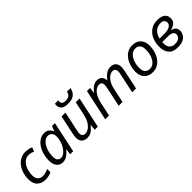

<svg xmlns="http://www.w3.org/2000/svg" viewBox="224 -1941 3132 3132"><g transform="rotate(-45 1789.5 -375.0)"><path d="M247 10Q158 10 103 -40Q48 -90 48 -190Q48 -262 67.5 -326.5Q87 -391 123.5 -440Q160 -489 212 -517.5Q264 -546 328 -546Q363 -546 398 -539Q433 -532 461 -520L436 -447Q416 -456 388.5 -464Q361 -472 329 -472Q272 -472 229 -433.5Q186 -395 162 -331Q138 -267 138 -191Q138 -130 169.5 -96.5Q201 -63 256 -63Q291 -63 322.5 -73Q354 -83 385 -96V-22Q357 -8 322.5 1Q288 10 247 10Z M646 10Q582 10 541.5 -36.5Q501 -83 501 -173Q501 -248 520.5 -315.5Q540 -383 575 -434.5Q610 -486 658 -516Q706 -546 764 -546Q817 -546 850 -518Q883 -490 899 -453H904L936 -536H1003L889 0H819L832 -99H828Q794 -55 748 -22.5Q702 10 646 10ZM675 -63Q712 -63 747.5 -90Q783 -117 811.5 -163Q840 -209 856 -266Q864 -295 866.5 -319.5Q869 -344 869 -365Q869 -412 843 -442Q817 -472 773 -472Q734 -472 701 -447.5Q668 -423 643 -380.5Q618 -338 604.5 -284Q591 -230 591 -171Q591 -117 613 -90Q635 -63 675 -63Z M1210 10Q1149 10 1112.5 -24Q1076 -58 1076 -123Q1076 -146 1079.5 -166.5Q1083 -187 1087 -209L1157 -536H1246L1174 -199Q1165 -156 1165 -132Q1165 -100 1181.5 -81.5Q1198 -63 1235 -63Q1269 -63 1308.5 -87Q1348 -111 1382 -164Q1416 -217 1435 -305L1484 -536H1571L1457 0H1385L1396 -99H1391Q1372 -75 1346.5 -49.5Q1321 -24 1287.5 -7Q1254 10 1210 10ZM1381 -606Q1296 -606 1259.5 -639.5Q1223 -673 1223 -727Q1223 -746 1227 -760H1304Q1301 -744 1301 -732Q1301 -704 1320.5 -686.5Q1340 -669 1386 -669Q1433 -669 1463.5 -687.5Q1494 -706 1504 -760H1588Q1575 -690 1526.5 -648Q1478 -606 1381 -606Z M1628 0 1742 -536H1814L1803 -437H1808Q1826 -462 1850.5 -487Q1875 -512 1907.5 -529Q1940 -546 1981 -546Q2036 -546 2065.5 -514.5Q2095 -483 2101 -427H2105Q2125 -457 2152.5 -484Q2180 -511 2214 -528.5Q2248 -546 2289 -546Q2351 -546 2385 -512Q2419 -478 2419 -414Q2419 -390 2416 -369.5Q2413 -349 2408 -326L2339 0H2250L2322 -336Q2327 -359 2329 -375Q2331 -391 2331 -406Q2331 -436 2314.5 -454Q2298 -472 2263 -472Q2231 -472 2194.5 -448Q2158 -424 2126.5 -373.5Q2095 -323 2078 -242L2027 0H1939L2010 -336Q2019 -381 2019 -402Q2019 -435 2004 -453.5Q1989 -472 1954 -472Q1922 -472 1885 -448.5Q1848 -425 1816 -372Q1784 -319 1765 -231L1716 0Z M2723 8Q2630 8 2576.5 -47.5Q2523 -103 2523 -198Q2523 -260 2540 -321Q2557 -382 2590.5 -432Q2624 -482 2674.5 -512.5Q2725 -543 2791 -543Q2885 -543 2938 -487.5Q2991 -432 2991 -336Q2991 -275 2974 -214Q2957 -153 2923.5 -103Q2890 -53 2840 -22.5Q2790 8 2723 8ZM2728 -65Q2776 -65 2815 -98.5Q2854 -132 2877.5 -195Q2901 -258 2901 -346Q2901 -376 2890.5 -404.5Q2880 -433 2856 -451.5Q2832 -470 2792 -470Q2737 -470 2696.5 -432.5Q2656 -395 2634 -332.5Q2612 -270 2612 -195Q2612 -133 2642.5 -99Q2673 -65 2728 -65Z M3297 10Q3187 10 3136.5 -50.5Q3086 -111 3086 -211Q3086 -305 3119.5 -380.5Q3153 -456 3216.5 -500.5Q3280 -545 3370 -545Q3456 -545 3503 -511Q3550 -477 3550 -409Q3550 -350 3512 -317Q3474 -284 3415 -271V-269Q3459 -258 3487 -232.5Q3515 -207 3515 -155Q3515 -118 3494.5 -79.5Q3474 -41 3426 -15.5Q3378 10 3297 10ZM3185 -303H3294Q3338 -303 3376.5 -312Q3415 -321 3438.5 -342.5Q3462 -364 3462 -400Q3462 -430 3441 -451Q3420 -472 3371 -472Q3301 -472 3252.5 -428Q3204 -384 3185 -303ZM3303 -62Q3369 -62 3399.5 -90.5Q3430 -119 3430 -156Q3430 -194 3399 -213Q3368 -232 3301 -232H3175V-208Q3175 -131 3210 -96.5Q3245 -62 3303 -62Z"/></g></svg>

Font: Noto IKEA Latin
Style: Italic
Weight: 400
Italic angle: -12°
Designer: Monotype Design Team
Foundry: Monotype Imaging Inc.
Version: Version 1.0